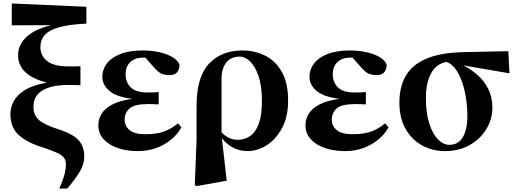

<svg xmlns="http://www.w3.org/2000/svg" viewBox="-20 -854 2980 1107"><path d="M321.8 232.9Q339.8 193.4 349.9 159.2Q359.9 125 359.9 95.2Q359.9 71.3 349.4 56.2Q338.9 41 309.6 27.3Q280.3 13.7 224.1 -4.9Q133.3 -32.7 86.7 -76.9Q40 -121.1 40 -195.8Q40 -235.4 59.8 -271.7Q79.6 -308.1 125.5 -335.9Q171.4 -363.8 250 -377.9Q187 -394 150.6 -418.7Q114.3 -443.4 99.1 -473.1Q84 -502.9 84 -534.2Q84 -594.2 131.3 -639.9Q178.7 -685.5 275.9 -709L47.9 -708V-834L478 -814.9V-717.8Q379.4 -713.4 321.3 -697Q263.2 -680.7 238 -652.1Q212.9 -623.5 212.9 -582Q212.9 -533.2 251.7 -502.2Q290.5 -471.2 374 -471.2Q387.7 -471.2 407.2 -471.2Q426.8 -471.2 443.8 -472.2V-362.8Q425.8 -363.8 403.6 -363.8Q381.3 -363.8 367.2 -363.8Q279.3 -363.8 226.1 -333.3Q172.9 -302.7 172.9 -237.8Q172.9 -192.9 201.7 -164.8Q230.5 -136.7 310.1 -110.8Q400.9 -82.5 433.3 -45.2Q465.8 -7.8 465.8 45.9Q465.8 94.7 438 139.2Q410.2 183.6 368.2 232.9Z M773.9 17.1Q710.4 17.1 658.9 -0.5Q607.4 -18.1 577.1 -51.5Q546.9 -85 546.9 -132.8Q546.9 -166.5 565.2 -197.3Q583.5 -228 626.5 -251Q669.4 -273.9 742.7 -284.2Q651.4 -295.4 610.6 -330.1Q569.8 -364.7 569.8 -412.1Q569.8 -452.1 595.2 -486.6Q620.6 -521 672.6 -542Q724.6 -563 803.7 -563Q852.1 -563 895.8 -553.7Q939.5 -544.4 971.2 -526.6Q1002.9 -508.8 1014.6 -482.9Q1015.6 -453.6 1001 -437.3Q986.3 -420.9 958 -420.9Q934.1 -420.9 913.6 -428.2Q893.1 -435.5 862.8 -471.2L817.9 -522H804.7Q759.8 -522 731.9 -496.6Q704.1 -471.2 704.1 -425.8Q704.1 -380.4 733.4 -350.6Q762.7 -320.8 831.1 -320.8Q846.7 -320.8 861.1 -321Q875.5 -321.3 895 -323.2V-252Q869.1 -253.4 856.4 -253.7Q843.8 -253.9 834 -253.9Q755.9 -253.9 727.3 -229Q698.7 -204.1 698.7 -163.1Q698.7 -128.4 726.8 -104.2Q754.9 -80.1 817.9 -80.1Q882.3 -80.1 925.3 -95.5Q968.3 -110.8 1005.9 -143.1L1025.9 -120.1Q993.7 -60.5 926.5 -21.7Q859.4 17.1 773.9 17.1Z M1103 212.9 1113.3 -44.9V-242.2Q1113.3 -410.2 1184.8 -486.6Q1256.3 -563 1377.9 -563Q1447.3 -563 1507.1 -533.9Q1566.9 -504.9 1604 -441.2Q1641.1 -377.4 1641.1 -272.9Q1641.1 -181.6 1606.7 -116.7Q1572.3 -51.8 1518.6 -17.3Q1464.8 17.1 1408.2 17.1Q1359.9 17.1 1322.5 -3.4Q1285.2 -23.9 1259.3 -57.1L1287.1 188L1112.3 219.2ZM1257.3 -90.8Q1274.4 -72.3 1298.1 -60.1Q1321.8 -47.9 1351.1 -47.9Q1390.6 -47.9 1422.1 -69.6Q1453.6 -91.3 1471.9 -140.1Q1490.2 -189 1490.2 -271Q1490.2 -356 1471.2 -413.1Q1452.1 -470.2 1422.9 -499Q1393.6 -527.8 1362.3 -527.8Q1312.5 -527.8 1285.2 -494.1Q1257.8 -460.4 1257.3 -401.9Z M1968.3 17.1Q1904.8 17.1 1853.3 -0.5Q1801.8 -18.1 1771.5 -51.5Q1741.2 -85 1741.2 -132.8Q1741.2 -166.5 1759.5 -197.3Q1777.8 -228 1820.8 -251Q1863.8 -273.9 1937 -284.2Q1845.7 -295.4 1804.9 -330.1Q1764.2 -364.7 1764.2 -412.1Q1764.2 -452.1 1789.6 -486.6Q1814.9 -521 1866.9 -542Q1918.9 -563 1998 -563Q2046.4 -563 2090.1 -553.7Q2133.8 -544.4 2165.5 -526.6Q2197.3 -508.8 2209 -482.9Q2210 -453.6 2195.3 -437.3Q2180.7 -420.9 2152.3 -420.9Q2128.4 -420.9 2107.9 -428.2Q2087.4 -435.5 2057.1 -471.2L2012.2 -522H1999Q1954.1 -522 1926.3 -496.6Q1898.4 -471.2 1898.4 -425.8Q1898.4 -380.4 1927.7 -350.6Q1957 -320.8 2025.4 -320.8Q2041 -320.8 2055.4 -321Q2069.8 -321.3 2089.4 -323.2V-252Q2063.5 -253.4 2050.8 -253.7Q2038.1 -253.9 2028.3 -253.9Q1950.2 -253.9 1921.6 -229Q1893.1 -204.1 1893.1 -163.1Q1893.1 -128.4 1921.1 -104.2Q1949.2 -80.1 2012.2 -80.1Q2076.7 -80.1 2119.6 -95.5Q2162.6 -110.8 2200.2 -143.1L2220.2 -120.1Q2188 -60.5 2120.8 -21.7Q2053.7 17.1 1968.3 17.1Z M2546.4 17.1Q2472.7 17.1 2412.8 -16.1Q2353 -49.3 2317.9 -111.8Q2282.7 -174.3 2282.7 -263.2Q2282.7 -352.5 2319.1 -416Q2355.5 -479.5 2435.1 -514.4Q2514.6 -549.3 2644.5 -553.2L2910.6 -559.1L2917.5 -431.2L2650.4 -477.1Q2694.8 -455.6 2733.2 -421.6Q2771.5 -387.7 2795.2 -340.8Q2818.8 -293.9 2818.8 -232.9Q2818.8 -167 2784.4 -110.1Q2750 -53.2 2688.7 -18.1Q2627.4 17.1 2546.4 17.1ZM2554.7 -497.1Q2493.2 -485.8 2464.4 -429.4Q2435.5 -373 2435.5 -290Q2435.5 -202.1 2455.1 -141.6Q2474.6 -81.1 2505.6 -50Q2536.6 -19 2570.8 -19Q2622.6 -19 2648.7 -63.5Q2674.8 -107.9 2674.8 -185.1Q2674.8 -234.4 2667.2 -285.2Q2659.7 -335.9 2644.5 -380.1Q2629.4 -424.3 2606.9 -455.3Q2584.5 -486.3 2554.7 -497.1Z"/></svg>

Font: Source Han Serif TW Heavy
Style: Regular
Weight: 900
Designer: Ryoko NISHIZUKA Ë•øÂ°öÊ∂ºÂ≠ê (kana & ideographs); Frank Grie√ühammer (Latin, Greek & Cyrillic); Wenlong ZHANG Âº†ÊñáÈæô 
Foundry: Adobe
Version: Version 2.003;hotconv 1.1.1;makeotfexe 2.6.0